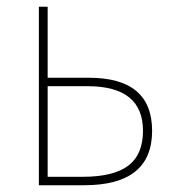

<svg xmlns="http://www.w3.org/2000/svg" viewBox="-20 -548 540 568"><path d="M95 0V-528H121V-318H243Q430 -318 430 -161Q430 0 229 0ZM121 -25H225Q316 -25 359.5 -58Q403 -91 403 -161Q403 -293 239 -293H121Z"/></svg>

Font: Noto Sans Mono ExtraCondensed Thin
Style: Regular
Weight: 100
Width: 2
Designer: Monotype Design Team
Foundry: Monotype Imaging Inc.
Version: Version 2.014; ttfautohint (v1.8.4.7-5d5b)